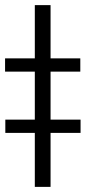

<svg xmlns="http://www.w3.org/2000/svg" viewBox="-52 -730 335 750"><path d="M145.5 -502H261.7V-450.2H145.5V-262.7H262.7V-210.9H145.5V0H84V-210.9H-31.2V-262.7H84V-450.2H-32.2V-502H84V-710H145.5Z"/></svg>

Font: Pretendard JP Light
Style: Regular
Weight: 300
Designer: Base glyphs from Inter by Rasmus Andersson; Hangeul glyphs from Noto Sans CJK(Source Han Sans) by Jang Soo-young and Kan
Foundry: Kil Hyung-jin
Version: Version 1.309